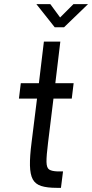

<svg xmlns="http://www.w3.org/2000/svg" viewBox="-20 -900 443 923"><path d="M132 -217 158 -426H71L80 -500H167L191 -700H270L246 -500H334L325 -426H237L211 -214Q203 -150 203.5 -121.5Q204 -93 216.5 -85Q229 -77 256 -76H283L273 3H253Q206 3 178 -6Q150 -15 137.5 -38Q125 -61 124 -104.5Q123 -148 132 -217ZM243 -769 155 -880H222L269 -816L333 -880H403L288 -769Z"/></svg>

Font: Kulim Park
Style: Italic
Weight: 400
Italic angle: -8°
Designer: Noponies / Dale Sattler
Foundry: Noponies
Version: Version 1.000; ttfautohint (v1.8.3)